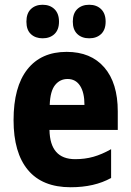

<svg xmlns="http://www.w3.org/2000/svg" viewBox="-20 -777 549 807"><path d="M260 -559Q362 -559 418.5 -493.5Q475 -428 475 -309V-231H188Q190 -108 296 -108Q337 -108 372.5 -118Q408 -128 447 -150V-29Q377 10 277 10Q158 10 97.5 -62.5Q37 -135 37 -272Q37 -412 95 -485.5Q153 -559 260 -559ZM264 -445Q232 -445 211.5 -419.5Q191 -394 189 -336H335Q335 -388 316.5 -416.5Q298 -445 264 -445ZM91 -686Q91 -721 110 -739Q129 -757 159 -757Q190 -757 209 -738.5Q228 -720 228 -686Q228 -652 209 -634Q190 -616 159 -616Q129 -616 110 -633.5Q91 -651 91 -686ZM286 -686Q286 -721 305 -739Q324 -757 355 -757Q386 -757 405 -738.5Q424 -720 424 -686Q424 -652 405 -634Q386 -616 355 -616Q324 -616 305 -634Q286 -652 286 -686Z"/></svg>

Font: Noto Sans Arabic UI Cn XBd
Style: Regular
Weight: 800
Width: 3
Designer: Monotype Design Team, Nadine Chahine and Nizar Qandah
Foundry: Monotype Imaging Inc.
Version: Version 2.010; ttfautohint (v1.8.4.7-5d5b)